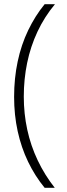

<svg xmlns="http://www.w3.org/2000/svg" viewBox="-20 -709 317 912"><path d="M192 183Q146 127 113.5 59.5Q81 -8 64 -85.5Q47 -163 47 -249Q47 -337 64 -417Q81 -497 114 -565.5Q147 -634 192 -689H241Q191 -629 158 -558.5Q125 -488 109 -410.5Q93 -333 93 -250Q93 -169 109.5 -93Q126 -17 159 52.5Q192 122 240 183Z"/></svg>

Font: Noto Sans Syriac Eastern ExtraLight
Style: Regular
Weight: 250
Designer: Patrick Giasson and the Monotype Design Team
Foundry: Monotype Imaging Inc.
Version: Version 3.001